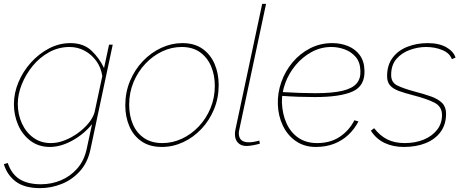

<svg xmlns="http://www.w3.org/2000/svg" viewBox="-42 -750 2400 993"><path d="M166 223Q84 223 39 188.5Q-6 154 -22 99L-2 93Q18 151 60 177Q102 203 170 203Q224 203 273 182.5Q322 162 357.5 121.5Q393 81 406 22L434 -108Q392 -56 332 -23Q272 10 216 10Q158 10 116 -21.5Q74 -53 52 -103.5Q30 -154 30 -211Q30 -269 53.5 -325Q77 -381 118 -426.5Q159 -472 211.5 -499.5Q264 -527 322 -527Q389 -527 430 -489Q471 -451 496 -398L522 -519H541L426 22Q412 90 371.5 135Q331 180 276.5 201.5Q222 223 166 223ZM221 -10Q256 -10 292 -24Q328 -38 360.5 -61.5Q393 -85 416 -113Q439 -141 447 -169L487 -356Q481 -400 456.5 -434Q432 -468 396 -487.5Q360 -507 318 -507Q261 -507 212 -480Q163 -453 127 -409Q91 -365 70.5 -313.5Q50 -262 50 -213Q50 -159 71 -112.5Q92 -66 130.5 -38Q169 -10 221 -10Z M795 10Q732 10 690 -19Q648 -48 627 -97Q606 -146 606 -205Q606 -273 630.5 -331.5Q655 -390 697 -434Q739 -478 792 -502.5Q845 -527 901 -527Q964 -527 1005.5 -497.5Q1047 -468 1068 -419Q1089 -370 1089 -310Q1089 -243 1065 -185Q1041 -127 999.5 -83Q958 -39 905 -14.5Q852 10 795 10ZM798 -10Q850 -10 898.5 -32.5Q947 -55 985.5 -95.5Q1024 -136 1046.5 -190Q1069 -244 1069 -306Q1069 -361 1050 -406.5Q1031 -452 993 -479.5Q955 -507 897 -507Q845 -507 796.5 -484Q748 -461 709.5 -420Q671 -379 648.5 -325Q626 -271 626 -208Q626 -153 645 -108Q664 -63 702.5 -36.5Q741 -10 798 -10Z M1233 5Q1205 5 1189 -11.5Q1173 -28 1173 -56Q1173 -61 1173.5 -66Q1174 -71 1175 -77L1314 -730H1334L1195 -77Q1194 -73 1193.5 -69Q1193 -65 1193 -61Q1193 -14 1245 -14Q1256 -14 1271 -16.5Q1286 -19 1299 -23L1302 -7Q1289 -3 1268 1Q1247 5 1233 5Z M1591 10Q1532 10 1488.5 -20Q1445 -50 1421 -100Q1397 -150 1395 -210Q1393 -269 1413 -325.5Q1433 -382 1471 -427.5Q1509 -473 1561.5 -500Q1614 -527 1676 -527Q1721 -527 1758.5 -511.5Q1796 -496 1819 -464.5Q1842 -433 1843 -385Q1846 -306 1782 -277Q1718 -248 1586 -248Q1545 -248 1501.5 -249.5Q1458 -251 1404 -255L1412 -274Q1468 -271 1509.5 -269.5Q1551 -268 1589 -268Q1678 -268 1729.5 -280.5Q1781 -293 1802.5 -318.5Q1824 -344 1822 -383Q1821 -428 1798 -455Q1775 -482 1741 -494.5Q1707 -507 1672 -507Q1617 -507 1569.5 -481Q1522 -455 1487 -413Q1452 -371 1433.5 -320.5Q1415 -270 1416 -221Q1418 -161 1439.5 -113Q1461 -65 1501 -37.5Q1541 -10 1598 -10Q1666 -10 1714.5 -42Q1763 -74 1791 -128L1812 -122Q1791 -82 1759.5 -52.5Q1728 -23 1686 -6.5Q1644 10 1591 10Z M2047 10Q1991 10 1947.5 -10.5Q1904 -31 1876 -74L1893 -87Q1923 -48 1961 -29Q1999 -10 2051 -10Q2106 -10 2149.5 -28Q2193 -46 2218.5 -78.5Q2244 -111 2244 -155Q2244 -199 2205 -219Q2166 -239 2096 -257Q2053 -268 2022.5 -279Q1992 -290 1976 -307.5Q1960 -325 1960 -356Q1960 -414 1989 -452Q2018 -490 2066 -508.5Q2114 -527 2169 -527Q2229 -527 2266.5 -505.5Q2304 -484 2314 -452L2295 -444Q2284 -475 2246 -491Q2208 -507 2161 -507Q2120 -507 2078 -492Q2036 -477 2008.5 -445.5Q1981 -414 1981 -362Q1981 -324 2011.5 -308.5Q2042 -293 2101 -277Q2151 -264 2187.5 -251Q2224 -238 2244.5 -217.5Q2265 -197 2265 -162Q2265 -106 2236.5 -67.5Q2208 -29 2159 -9.5Q2110 10 2047 10Z"/></svg>

Font: Raleway Thin
Style: Italic
Weight: 100
Italic angle: -12°
Designer: Matt McInerney, Pablo Impallari, Rodrigo Fuenzalida
Foundry: Matt McInerney, Pablo Impallari, Rodrigo Fuenzalida
Version: Version 4.026